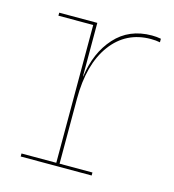

<svg xmlns="http://www.w3.org/2000/svg" viewBox="-86 -605 613 677"><g transform="rotate(15 220.5 -266.0)"><path d="M420 -529V-516Q405 -519 387 -519Q296 -519 242.5 -446.5Q189 -374 189 -248V-11H309V0H50V-11H177V-514H50V-525H189V-330H190Q202 -419 253 -475.5Q304 -532 387 -532Q404 -532 420 -529Z"/></g></svg>

Font: Hepta Slab Thin
Style: Regular
Weight: 250
Designer: Michael LaGattuta
Foundry: Michael LaGattuta
Version: Version 1.100; ttfautohint (v1.8) -l 8 -r 50 -G 200 -x 14 -D